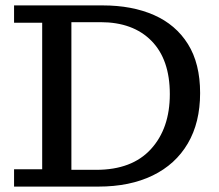

<svg xmlns="http://www.w3.org/2000/svg" viewBox="-20 -690 808 710"><path d="M352 -608H244V-62H336Q468 -62 538 -138.5Q608 -215 608 -342Q608 -470 540 -539Q472 -608 352 -608ZM32 -606V-670H360Q468 -670 549 -634.5Q630 -599 675 -527Q720 -455 720 -346Q720 -237 674.5 -159.5Q629 -82 544.5 -41Q460 0 344 0H32V-64H136V-606Z"/></svg>

Font: Source Serif 4 Caption
Style: Regular
Weight: 400
Designer: Frank Grießhammer
Foundry: Adobe Systems Incorporated
Version: Version 4.004;hotconv 1.0.117;makeotfexe 2.5.65602